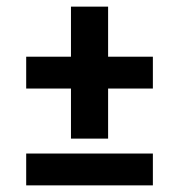

<svg xmlns="http://www.w3.org/2000/svg" viewBox="-20 -559 540 579"><path d="M306 -141H194V-292H59V-388H194V-539H306V-388H441V-292H306ZM59 0V-96H441V0Z"/></svg>

Font: Iosevka SS18
Style: Bold
Weight: 700
Monospace: yes
Designer: Belleve Invis
Foundry: Belleve Invis
Version: Version 25.1.1; ttfautohint (v1.8.4)